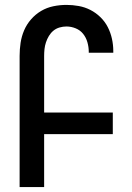

<svg xmlns="http://www.w3.org/2000/svg" viewBox="-20 -763 540 783"><path d="M60 0V-535Q60 -562 64 -588.5Q68 -615 78.5 -639.5Q89 -664 107 -684.5Q125 -705 148 -718.5Q171 -732 197.5 -737.5Q224 -743 251 -743Q276 -743 301 -738.5Q326 -734 348.5 -722.5Q371 -711 389.5 -693Q408 -675 419.5 -652.5Q431 -630 436.5 -605Q442 -580 442 -555V-548H342V-552Q342 -571 336.5 -590.5Q331 -610 319 -625Q307 -640 288.5 -647.5Q270 -655 251 -655Q237 -655 223 -651Q209 -647 198 -638Q187 -629 179.5 -616.5Q172 -604 167.5 -590.5Q163 -577 161.5 -563Q160 -549 160 -535V-304H440V-216H160V0Z"/></svg>

Font: Iosevka Semibold
Style: Regular
Weight: 600
Monospace: yes
Designer: Belleve Invis
Foundry: Belleve Invis
Version: Version 33.2.3; ttfautohint (v1.8.4)